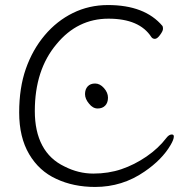

<svg xmlns="http://www.w3.org/2000/svg" viewBox="-20 -728 743 761"><path d="M367 -298Q348 -298 333 -317Q317 -336 317 -355Q317 -374 327.5 -385.5Q338 -397 357 -397Q376 -397 392 -379Q408 -361 408 -341Q408 -321 397 -309.5Q386 -298 367 -298ZM656 -153Q622 -95 553 -48Q465 13 357 13Q271 13 203 -19Q135 -50 95.5 -117Q56 -184 56 -282Q56 -380 82.5 -455.5Q109 -531 157 -588Q205 -645 269 -676.5Q333 -708 408 -708Q554 -708 624 -625Q626 -622 626 -613.5Q626 -605 614 -589Q603 -574 594 -574Q585 -574 580 -581Q533 -654 410 -654Q287 -654 204 -553Q118 -451 118 -288Q118 -207 147.5 -151.5Q177 -96 236 -68Q291 -40 350 -40Q410 -40 461.5 -57.5Q513 -75 560.5 -107.5Q608 -140 640 -182Q650 -195 661 -195Q669 -195 669 -187Q669 -175 656 -153Z"/></svg>

Font: LXGW WenKai Lite Light
Style: Regular
Weight: 300
Designer: LXGW / Fontworks Inc.
Foundry: LXGW / Fontworks Inc.
Version: Version 1.511; March 25, 2025